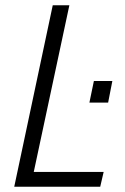

<svg xmlns="http://www.w3.org/2000/svg" viewBox="-20 -708 474 728"><path d="M319 -319 336 -401H406L390 -319ZM34 0 180 -688H243L108 -56H373L360 0Z"/></svg>

Font: Saira SemiCondensed Light
Style: Italic
Weight: 300
Width: 4
Italic angle: -12°
Designer: Hector Gatti with collaboration of the Omnibus-Type team
Foundry: Omnibus-Type
Version: Version 1.101